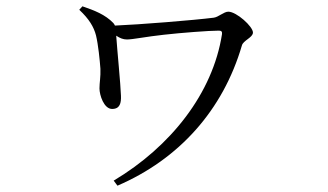

<svg xmlns="http://www.w3.org/2000/svg" viewBox="-20 -537 1040 608"><path d="M231 -506C262 -477 277 -452 284 -425C291 -396 296 -347 298 -319C299 -293 295 -276 295 -257C295 -236 309 -192 335 -192C360 -192 364 -211 363 -234C362 -269 351 -380 348 -424C360 -416 370 -412 382 -412C401 -412 443 -421 499 -427C552 -433 642 -440 673 -440C681 -440 684 -437 683 -429C654 -242 521 -73 340 35L352 51C547 -33 686 -188 746 -393C750 -409 781 -418 781 -434C781 -453 729 -500 703 -500C689 -500 672 -483 657 -481C594 -473 419 -459 344 -456C343 -459 341 -461 339 -464C313 -491 279 -504 241 -517Z"/></svg>

Font: Source Han Serif AKR9
Style: Regular
Weight: 400
Designer: Ryoko NISHIZUKA 西塚涼子 (kana & ideographs); Frank Grießhammer (Latin, Greek & Cyrillic); Sandoll Communications 산돌커뮤니케이션, 
Foundry: Adobe Systems Incorporated
Version: Version 1.005;hotconv 1.0.107;makeotfexe 2.5.65593